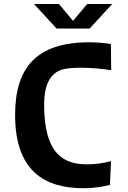

<svg xmlns="http://www.w3.org/2000/svg" viewBox="-20 -960 660 992"><path d="M441 -741.5C166.5 -741.5 58 -608.5 58 -366.5C58 -79 207.5 12.5 411.5 12.5C469 12.5 514.5 3.5 548 -4.5L553.5 -127.5C516 -117 471 -111 429.5 -111C313.5 -111 208 -158.5 208 -419.5C208 -519.5 237 -558 260 -578C287.5 -603 325 -610 401 -610C459.5 -610 507.5 -604 554.5 -597.5L553 -732.5C521 -737.5 485.5 -741.5 441 -741.5ZM155.5 -939.5H284.5L357.5 -852L430.5 -939.5H560L443 -812.5H272.5Z"/></svg>

Font: Monaspace Argon
Style: Bold
Weight: 700
Designer: Riley Cran & the Lettermatic Team
Foundry: Lettermatic
Version: Version 1.000 (Monaspace Argon)